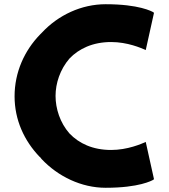

<svg xmlns="http://www.w3.org/2000/svg" viewBox="-20 -867 798 909"><path d="M670 -195C650 -186 584 -157 506 -157C419 -157 354 -188 309 -235C264 -286 243 -353 243 -413C243 -472 264 -538 309 -590C353 -636 419 -668 506 -668C583 -668 648 -640 670 -630L709 -806L706 -809C699 -813 639 -847 480 -847C366 -847 256 -796 178 -712L170 -704C95 -627 49 -524 49 -411C49 -300 94 -201 168 -124H169L177 -114C255 -31 366 22 480 22C639 22 699 -12 706 -16L709 -19Z"/></svg>

Font: Hussar Woodtype
Style: SeBd
Weight: 900
Foundry: Cannot Into Space Fonts
Version: Version 1.07